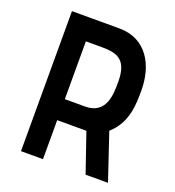

<svg xmlns="http://www.w3.org/2000/svg" viewBox="-128 -801 821 902"><g transform="rotate(20 282.0 -350.0)"><path d="M513 0 435 -232C512 -300 512 -393 512 -462C512 -586 452 -700 315 -700H78V0H188V-195H334L401 0ZM188 -300V-589H269C345 -589 396 -573 396 -462C396 -401 396 -300 289 -300Z"/></g></svg>

Font: Advent Pro
Style: Bold
Weight: 700
Designer: Andreas Kalpakidis
Foundry: Andreas Kalpakidis
Version: Version 2.002 2008